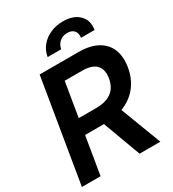

<svg xmlns="http://www.w3.org/2000/svg" viewBox="-220 -1058 1063 1178"><g transform="rotate(-30 311.5 -469.0)"><path d="M7.3 0 127.9 -727.5H401.4Q484.9 -727.5 537.1 -698.2Q589.4 -668.9 609.9 -616.7Q630.4 -564.5 618.7 -494.6Q607.4 -425.3 569.1 -373.8Q530.8 -322.3 468.8 -294.4Q406.7 -266.6 322.3 -266.6H127.9L147.5 -375.5H323.2Q372.6 -375.5 406 -389.2Q439.5 -402.8 458.7 -429.4Q478 -456.1 484.4 -494.6Q493.7 -552.7 464.8 -585Q436 -617.2 362.8 -617.2H241.7L139.6 0ZM416 0 293.9 -330.1H437.5L563 0ZM223.6 -795.4Q231 -838.4 257.1 -870.4Q283.2 -902.3 323.7 -920.4Q364.3 -938.5 413.6 -938.5Q487.8 -938.5 527.3 -898.9Q566.9 -859.4 556.2 -795.4H460Q465.3 -826.2 449.2 -845Q433.1 -863.8 401.4 -863.8Q369.1 -863.8 347.2 -845Q325.2 -826.2 319.8 -795.4Z"/></g></svg>

Font: Inter Tight SemiBold
Style: Italic
Weight: 600
Italic angle: -9.39999°
Designer: Rasmus Andersson
Foundry: rsms
Version: Version 3.004